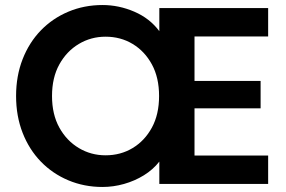

<svg xmlns="http://www.w3.org/2000/svg" viewBox="-20 -732 1139 764"><path d="M388 12Q315 12 252 -14.5Q189 -41 142.5 -89Q96 -137 70 -203.5Q44 -270 44 -350Q44 -430 70 -496.5Q96 -563 142.5 -611Q189 -659 252 -685.5Q315 -712 388 -712Q453 -712 514.5 -685.5Q576 -659 614 -608V-700H1047V-587H754V-410H1017V-301H754V-113H1047V0H614V-89Q589 -57 552.5 -34.5Q516 -12 473.5 0Q431 12 388 12ZM400 -114Q460 -114 508 -143Q556 -172 584.5 -224.5Q613 -277 613 -350Q613 -423 584.5 -475.5Q556 -528 508 -557Q460 -586 400 -586Q342 -586 293.5 -557Q245 -528 216 -475.5Q187 -423 187 -350Q187 -277 216 -224.5Q245 -172 293.5 -143Q342 -114 400 -114Z"/></svg>

Font: DM Sans 24pt ExtraBold
Style: Regular
Weight: 800
Designer: Colophon Foundry, Jonny Pinhorn
Foundry: Colophon Foundry
Version: Version 4.004;gftools[0.9.30]